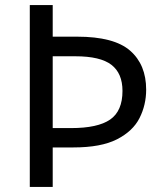

<svg xmlns="http://www.w3.org/2000/svg" viewBox="-20 -734 645 754"><path d="M554 -382Q554 -322 528 -270.5Q502 -219 439.5 -187Q377 -155 268 -155H187V0H97V-714H187V-590H283Q428 -590 491 -535Q554 -480 554 -382ZM259 -231Q364 -231 412.5 -264.5Q461 -298 461 -377Q461 -446 417.5 -479.5Q374 -513 276 -513H187V-231Z"/></svg>

Font: Noto Sans Ethiopic
Style: Regular
Weight: 400
Designer: Monotype Design Team
Foundry: Monotype Imaging Inc.
Version: Version 2.102; ttfautohint (v1.8.4.7-5d5b)